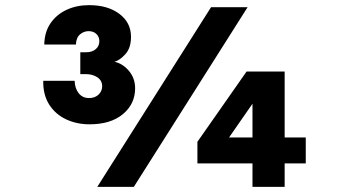

<svg xmlns="http://www.w3.org/2000/svg" viewBox="-20 -726 1340 746"><path d="M328 -243Q278 -243 236.5 -262.5Q195 -282 171 -320Q147 -358 148 -412H270Q271 -382 286 -363.5Q301 -345 326 -345Q349 -345 363 -358.5Q377 -372 377 -391Q377 -413 358.5 -425.5Q340 -438 314 -438H292V-523H315Q338 -523 352 -535Q366 -547 366 -566Q366 -583 354.5 -594Q343 -605 324 -605Q306 -605 291 -592.5Q276 -580 275 -553H152Q153 -602 176.5 -636Q200 -670 239 -688Q278 -706 326 -706Q399 -706 444 -672Q489 -638 489 -583Q489 -540 467.5 -516Q446 -492 425 -486Q457 -479 481 -450.5Q505 -422 505 -383Q505 -322 457.5 -282.5Q410 -243 328 -243ZM358 0 800 -698H942L500 0ZM961 0V-91H747V-175L938 -448H1086V-192H1168V-91H1086V0ZM870 -192H961V-323Z"/></svg>

Font: Azeret Mono Thin
Style: Bold
Weight: 700
Version: Version 1.002